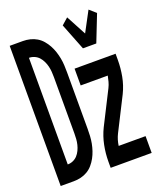

<svg xmlns="http://www.w3.org/2000/svg" viewBox="-142 -858 784 946"><g transform="rotate(-20 250.0 -385.0)"><path d="M11 0V-735H80Q99 -735 117.5 -730.5Q136 -726 152 -716.5Q168 -707 180.5 -692.5Q193 -678 202 -661.5Q211 -645 217 -627Q223 -609 226.5 -590.5Q230 -572 231 -553Q232 -534 232 -515V-220Q232 -201 231 -182Q230 -163 226.5 -144.5Q223 -126 217 -108Q211 -90 202 -73.5Q193 -57 180.5 -42.5Q168 -28 152 -18.5Q136 -9 117.5 -4.5Q99 0 80 0ZM80 -88Q95 -88 108.5 -94Q122 -100 131.5 -110.5Q141 -121 147.5 -134.5Q154 -148 157.5 -162.5Q161 -177 162 -191.5Q163 -206 163 -220V-515Q163 -529 162 -543.5Q161 -558 157.5 -572.5Q154 -587 147.5 -600.5Q141 -614 131.5 -624.5Q122 -635 108.5 -641Q95 -647 80 -647ZM346 -600 291 -740 325 -770 381 -665 437 -770 471 -740 416 -600ZM273 0V-33Q273 -75 281.5 -117.5Q290 -160 309 -199L397 -373Q404 -387 408 -402Q412 -417 415 -432H273V-520H488V-488Q488 -445 480 -402.5Q472 -360 453 -321L365 -147Q358 -133 353.5 -118Q349 -103 347 -88H488V0Z"/></g></svg>

Font: Iosevka Term Curly Semibold
Style: Regular
Weight: 600
Designer: Belleve Invis
Foundry: Belleve Invis
Version: Version 32.3.0